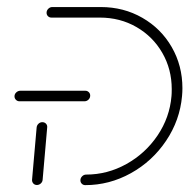

<svg xmlns="http://www.w3.org/2000/svg" viewBox="-20 -539 554 559"><path d="M103.3 -183.3Q109.6 -183.3 113.9 -178.9Q118.1 -174.4 117.4 -168.1L104.1 -15.6Q103.7 -9.3 98.7 -4.8Q93.7 -0.4 87.4 -0.4Q81.1 -0.4 77 -4.8Q73 -9.3 73.3 -15.6L86.7 -168.1Q87.4 -174.4 92.2 -178.9Q97 -183.3 103.3 -183.3ZM242.6 -260.7Q242.6 -253.7 237.6 -248.9Q232.6 -244.1 225.9 -244.1H36.7Q30.7 -244.1 26.5 -248.3Q22.2 -252.6 22.2 -258.5Q22.2 -265.2 27.4 -270Q32.6 -274.8 39.3 -274.8H228.5Q234.4 -274.8 238.5 -270.7Q242.6 -266.7 242.6 -260.7ZM214.1 -14.1Q214.1 -20.7 219.1 -25.7Q224.1 -30.7 230.7 -30.7Q293 -30.7 348.1 -61.5Q403.3 -92.2 438.7 -144.6Q474.1 -197 479.3 -259.3Q480 -265.9 480 -279.6Q480 -337.4 452.6 -385Q425.2 -432.6 377.4 -460.2Q329.6 -487.8 270.7 -487.8H129.6Q123.7 -487.8 119.6 -491.9Q115.6 -495.9 115.6 -501.9Q115.6 -508.5 120.6 -513.5Q125.6 -518.5 132.2 -518.5H273.3Q340 -518.5 394.4 -487.2Q448.9 -455.9 480 -401.9Q511.1 -347.8 511.1 -282.2Q511.1 -271.1 510 -259.3Q503.7 -188.9 463.7 -129.3Q423.7 -69.6 361.1 -34.8Q298.5 0 228.1 0Q222.2 0 218.1 -4.1Q214.1 -8.1 214.1 -14.1Z"/></svg>

Font: 26F Galaxy Sans Ultra Light
Style: Italic
Weight: 200
Italic angle: -5°
Designer: C₂₉H₂₅N₃O₅
Version: Version 1.200